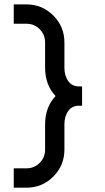

<svg xmlns="http://www.w3.org/2000/svg" viewBox="-20 -788 490 892"><path d="M102.5 -767.6Q175.8 -767.6 227.5 -716.1Q279.3 -664.6 279.3 -590.8V-473.6Q279.3 -437 296.6 -411.9Q314 -386.7 346.7 -386.7H361.3V-296.9H346.7Q314.5 -296.9 296.9 -272.2Q279.3 -247.6 279.3 -210V-92.8Q279.3 -19.5 227.8 32.2Q176.3 84 102.5 84H43.9V-5.9H102.5Q138.7 -5.9 164.1 -31Q189.5 -56.2 189.5 -92.8V-210Q189.5 -290.5 238.3 -341.8Q189.5 -393.1 189.5 -473.6V-590.8Q189.5 -627 164.3 -652.3Q139.2 -677.7 102.5 -677.7H43.9V-767.6Z"/></svg>

Font: Anka/Coder Narrow
Style: Bold
Weight: 700
Width: 3
Monospace: yes
Version: Version 001.100